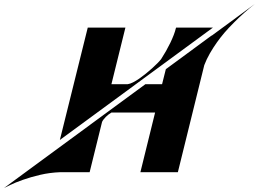

<svg xmlns="http://www.w3.org/2000/svg" viewBox="-213 -850 1282 951"><path d="M841.8 -713.4 83.5 -156.7 221.7 -713.4H408.2L338.9 -433.1H419.9Q431.2 -434.6 446 -442.1Q460.9 -449.7 477.1 -460.9Q493.2 -472.2 509.8 -485.6Q526.4 -499 541 -512.2Q555.7 -525.4 567.1 -537.1Q578.6 -548.8 585 -557.1Q597.7 -576.7 609.4 -597.4Q621.1 -618.2 630.9 -638.4Q640.6 -658.7 647.7 -677.2Q654.8 -695.8 658.2 -710.9L658.7 -710.4L659.2 -713.4ZM835.4 -674.3 835 -672.9 1048.8 -830.1Q994.6 -787.6 946.3 -738.8Q918 -710.4 899.2 -688.5Q880.4 -666.5 861.8 -640.6Q843.3 -614.7 826.7 -585.9Q810.1 -557.1 798.8 -527.3L668 2.9H482.4L555.2 -292.5H338.9Q332 -288.6 324.7 -283Q317.4 -277.3 311 -271Q304.7 -264.6 299.8 -258.1Q294.9 -251.5 292.5 -246.1L231 2.9H85Q33.2 4.9 -14.4 16.1Q-62 27.3 -99.9 40.8Q-137.7 54.2 -162.4 66.2Q-187 78.1 -192.9 81.1L507.3 -433.1H589.8L608.4 -507.3Z"/></svg>

Font: Facon
Style: Bold Italic
Weight: 700
Italic angle: -12°
Designer: Google
Version: Version 2.001150; 2014